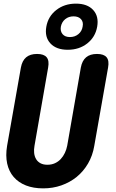

<svg xmlns="http://www.w3.org/2000/svg" viewBox="-20 -1027 640 1057"><path d="M95 -655Q102 -693 124 -711.5Q146 -730 184 -730Q222 -730 237 -711.5Q252 -693 245 -655L170 -225Q166 -204 168 -185Q170 -166 178.5 -151.5Q187 -137 202.5 -128.5Q218 -120 241 -120Q264 -120 282.5 -128.5Q301 -137 314.5 -151.5Q328 -166 337 -185Q346 -204 350 -225L425 -655Q432 -693 454 -711.5Q476 -730 514 -730Q552 -730 567 -711.5Q582 -693 575 -655L499 -224Q490 -170 464.5 -126.5Q439 -83 402 -53Q365 -23 318 -6.5Q271 10 218 10Q164 10 123 -6Q82 -22 55.5 -52.5Q29 -83 19.5 -126.5Q10 -170 19 -224ZM353 -753Q290 -753 257.5 -788Q225 -823 235 -880Q245 -937 290 -972Q335 -1007 398 -1007Q461 -1007 493 -972Q525 -937 515 -880Q505 -823 460.5 -788Q416 -753 353 -753ZM365 -823Q392 -823 411.5 -839Q431 -855 435 -881Q440 -906 426 -921.5Q412 -937 385 -937Q358 -937 339 -921.5Q320 -906 315 -880Q311 -855 324.5 -839Q338 -823 365 -823Z"/></svg>

Font: Maple Mono NL ExtraBold
Style: Italic
Weight: 800
Italic angle: -10°
Monospace: yes
Designer: subframe7536
Version: Version 7.000